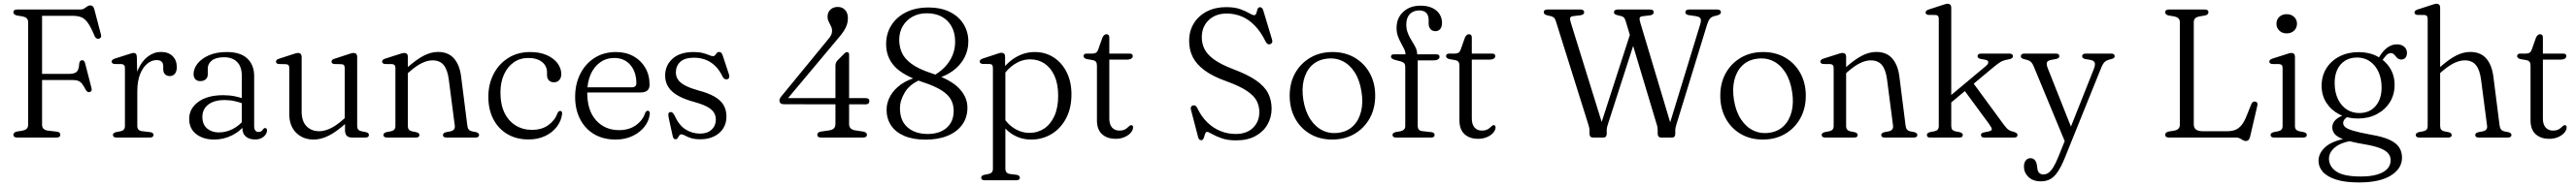

<svg xmlns="http://www.w3.org/2000/svg" viewBox="-20 -752 14053 1017"><path d="M418.5 -700Q431 -700 439.8 -705.8Q448.5 -711.5 456 -717Q463.5 -722.5 472 -722.5Q481 -722.5 486 -717.5Q491 -712.5 494.5 -701L531 -562Q533.5 -552.5 529.8 -547Q526 -541.5 518.5 -540Q512 -539 506 -542.5Q500 -546 496 -555.5Q476 -603.5 459.2 -627Q442.5 -650.5 423.2 -658Q404 -665.5 376.5 -665.5H209.5V-70Q209.5 -56 217.2 -48.2Q225 -40.5 239.5 -38L291 -32Q300.5 -30.5 304.8 -26.2Q309 -22 309 -15Q309 -8 304.2 -4Q299.5 0 289 0H73Q63 0 58 -4Q53 -8 53 -15Q53 -27.5 71 -32.5L104.5 -38Q118.5 -41 126 -48.5Q133.5 -56 133.5 -70V-630Q133.5 -644 126 -651.5Q118.5 -659 104.5 -662L71 -667.5Q53 -672.5 53 -685Q53 -692 58 -696Q63 -700 73 -700ZM170 -348H356Q387 -348 398.8 -359.8Q410.5 -371.5 412 -403Q413 -411.5 416.2 -416.5Q419.5 -421.5 425.5 -422.5Q439.5 -424.5 444 -407.5L479 -271Q481.5 -262 479 -256.2Q476.5 -250.5 469.5 -248.5Q463 -247 457.5 -250.2Q452 -253.5 448 -260.5Q437.5 -281.5 428.2 -293.2Q419 -305 407 -309.8Q395 -314.5 375.5 -314.5H170Z M711.5 -255.5Q711.5 -323 732.5 -370.5Q753.5 -418 786.8 -443Q820 -468 857.5 -468Q898.5 -468 921.5 -445.2Q944.5 -422.5 944.5 -385Q944.5 -361.5 934 -348.8Q923.5 -336 906.5 -336Q890 -336 880.2 -346Q870.5 -356 870.5 -374V-389Q870.5 -407 861.2 -415.2Q852 -423.5 833.5 -423.5Q808 -423.5 784 -404.2Q760 -385 744.5 -347Q729 -309 729 -253ZM726.5 -441 729 -318V-63Q729 -51 735.2 -43.8Q741.5 -36.5 754 -35L799 -29.5Q808 -28.5 812.8 -24.5Q817.5 -20.5 817.5 -14Q817.5 -7.5 812.5 -3.8Q807.5 0 798.5 0H614.5Q606 0 601 -3.8Q596 -7.5 596 -14Q596 -20 600.2 -23.5Q604.5 -27 612.5 -29.5L638.5 -34.5Q649.5 -37 655.5 -43.8Q661.5 -50.5 661.5 -63V-379.5Q661.5 -390.5 657.2 -395.5Q653 -400.5 644.5 -401.5L604 -402Q596.5 -403 592.8 -406.5Q589 -410 589 -415Q589 -420.5 593.2 -424.5Q597.5 -428.5 606 -431.5L676.5 -454Q688 -458 696 -460.2Q704 -462.5 708.5 -462.5Q717 -462.5 721.5 -457.5Q726 -452.5 726.5 -441Z M1302 -54V-67L1299 -74.5V-338.5Q1299 -387.5 1273.5 -413.2Q1248 -439 1202 -439Q1157.5 -439 1135.5 -421Q1113.5 -403 1113.5 -378.5V-346.5Q1113.5 -328 1102.2 -318.2Q1091 -308.5 1072 -308.5Q1055 -308.5 1045.5 -319Q1036 -329.5 1036 -346.5Q1036 -377 1057.8 -404.5Q1079.5 -432 1120 -449.8Q1160.5 -467.5 1217 -467.5Q1292 -467.5 1329.2 -432Q1366.5 -396.5 1366.5 -336.5V-61.5Q1366.5 -46 1373 -38.2Q1379.5 -30.5 1390 -30.5Q1400.5 -30.5 1406 -34.8Q1411.5 -39 1414.5 -44.5Q1417 -47.5 1419.8 -49.8Q1422.5 -52 1426 -52Q1430.5 -52 1433.5 -48.8Q1436.5 -45.5 1436.5 -39Q1436.5 -27.5 1428.8 -16Q1421 -4.5 1406.5 3Q1392 10.5 1371.5 10.5Q1339.5 10.5 1320.8 -5.5Q1302 -21.5 1302 -54ZM1012 -102Q1012 -158.5 1061.8 -195Q1111.5 -231.5 1198 -231.5Q1231.5 -231.5 1261.5 -225.5Q1291.5 -219.5 1315 -210L1310 -184Q1286.5 -193 1260.8 -199Q1235 -205 1205 -205Q1148.5 -205 1116.2 -180.2Q1084 -155.5 1084 -112.5Q1084 -71.5 1109.5 -49.8Q1135 -28 1173.5 -28Q1213.5 -28 1250 -46.8Q1286.5 -65.5 1314 -100.5L1324 -79Q1293.5 -36 1247 -12.5Q1200.5 11 1148.5 11Q1088.5 11 1050.2 -19Q1012 -49 1012 -102Z M1862 -42V-84.5L1860.5 -89.5V-379.5Q1860.5 -390.5 1856.5 -395.5Q1852.5 -400.5 1843.5 -401L1803 -402Q1795.5 -403 1792 -406.2Q1788.5 -409.5 1788.5 -414.5Q1788.5 -420.5 1792.5 -424.5Q1796.5 -428.5 1805.5 -431L1876 -454Q1887 -458 1895 -460.2Q1903 -462.5 1909 -462.5Q1918.5 -462.5 1923.5 -457Q1928.5 -451.5 1928.5 -442V-63Q1928.5 -50.5 1934.2 -43.8Q1940 -37 1951 -34.5L1976 -29.5Q1984.5 -27.5 1988.5 -23.8Q1992.5 -20 1992.5 -14Q1992.5 -7.5 1987.8 -3.8Q1983 0 1974 0H1900.5Q1881 0 1871.5 -9.8Q1862 -19.5 1862 -42ZM1558 -129V-379.5Q1558 -390.5 1553.8 -395.5Q1549.5 -400.5 1540.5 -401L1500.5 -402Q1493 -403 1489.2 -406.2Q1485.5 -409.5 1485.5 -414.5Q1485.5 -420.5 1489.5 -424.5Q1493.5 -428.5 1502.5 -431L1573 -454Q1584.5 -458 1592.5 -460.2Q1600.5 -462.5 1606 -462.5Q1615.5 -462.5 1620.5 -457Q1625.5 -451.5 1625.5 -442V-143Q1625.5 -89 1652.2 -61.8Q1679 -34.5 1721.5 -34.5Q1749.5 -34.5 1782 -49.8Q1814.5 -65 1852 -98.5L1874.5 -118L1891.5 -100L1867 -78Q1815.5 -31.5 1773.2 -10.2Q1731 11 1691 11Q1632.5 11 1595.2 -26.5Q1558 -64 1558 -129Z M2205 -442V-63Q2205 -50 2210.8 -43.2Q2216.5 -36.5 2227.5 -34L2252.5 -29Q2268 -24.5 2268 -14Q2268 0 2249.5 0H2090Q2081.5 0 2076.5 -3.8Q2071.5 -7.5 2071.5 -14Q2071.5 -20 2075.8 -23.5Q2080 -27 2088 -29.5L2114 -34.5Q2125 -37 2131 -43.8Q2137 -50.5 2137 -63V-379.5Q2137 -390.5 2132.8 -395.5Q2128.5 -400.5 2120 -401.5L2079.5 -402Q2072 -403 2068.2 -406.5Q2064.5 -410 2064.5 -415Q2064.5 -420.5 2068.5 -424.5Q2072.5 -428.5 2081.5 -431.5L2152 -454Q2163.5 -458 2171.5 -460.2Q2179.5 -462.5 2185.5 -462.5Q2195 -462.5 2200 -457.2Q2205 -452 2205 -442ZM2193 -341 2175.5 -359 2199 -380Q2249 -425 2289.5 -446.5Q2330 -468 2369.5 -468Q2425.5 -468 2456.5 -432.5Q2487.5 -397 2495.5 -333.5L2529.5 -64.5Q2531 -51.5 2536.8 -44.2Q2542.5 -37 2554 -34L2577.5 -29.5Q2585 -27 2589.2 -23.5Q2593.5 -20 2593.5 -14Q2593.5 -7.5 2589 -3.8Q2584.5 0 2575 0H2414.5Q2396.5 0 2396.5 -14Q2396.5 -24.5 2412 -29L2438 -34Q2449.5 -36.5 2456 -44Q2462.5 -51.5 2461 -64.5L2428 -319Q2421 -371.5 2400 -396.8Q2379 -422 2339 -422Q2312.5 -422 2281.8 -407.2Q2251 -392.5 2214 -360Z M3042 -346.5Q3042 -327 3031 -314.5Q3020 -302 3002 -302Q2984.5 -302 2974.2 -312.8Q2964 -323.5 2964 -342.5V-357Q2964 -391.5 2936.8 -413.2Q2909.5 -435 2861.5 -435Q2816.5 -435 2782.5 -411Q2748.5 -387 2729.2 -344.5Q2710 -302 2710 -245.5Q2710 -180.5 2732.2 -135Q2754.5 -89.5 2793.5 -65.8Q2832.5 -42 2882 -42Q2936.5 -42 2972.5 -68.8Q3008.5 -95.5 3021 -133.5Q3025 -140 3028 -142.8Q3031 -145.5 3036 -145.5Q3042 -145.5 3044.5 -141.2Q3047 -137 3046.5 -130.5Q3042.5 -92 3018.2 -59.8Q2994 -27.5 2954.2 -8.5Q2914.5 10.5 2863.5 10.5Q2797.5 10.5 2748.2 -18.5Q2699 -47.5 2671.5 -100Q2644 -152.5 2644 -223Q2644 -291.5 2672.5 -347Q2701 -402.5 2752.5 -435Q2804 -467.5 2872.5 -467.5Q2925 -467.5 2963 -450.5Q3001 -433.5 3021.5 -405.8Q3042 -378 3042 -346.5Z M3523.5 -289Q3523.5 -267.5 3511.2 -257Q3499 -246.5 3475 -246.5H3157.5V-274.5H3426Q3451.5 -274.5 3451.5 -297Q3451.5 -358.5 3418.8 -396.8Q3386 -435 3331.5 -435Q3287.5 -435 3254 -411.2Q3220.5 -387.5 3202 -345Q3183.5 -302.5 3183.5 -246Q3183.5 -147 3232 -93.8Q3280.5 -40.5 3357 -40.5Q3412.5 -40.5 3450 -68Q3487.5 -95.5 3499.5 -134.5Q3503 -141 3506.2 -143.8Q3509.5 -146.5 3514 -146.5Q3519.5 -146.5 3522.2 -142.2Q3525 -138 3525 -131Q3521.5 -93 3497 -60.8Q3472.5 -28.5 3431.5 -8.8Q3390.5 11 3338.5 11Q3271 11 3221.5 -18.2Q3172 -47.5 3144.8 -100.2Q3117.5 -153 3117.5 -222.5Q3117.5 -292 3145.2 -347.5Q3173 -403 3223 -435.2Q3273 -467.5 3340.5 -467.5Q3394 -467.5 3435.2 -444.8Q3476.5 -422 3500 -381.8Q3523.5 -341.5 3523.5 -289Z M3800 -21.5Q3838.5 -21.5 3861.8 -43Q3885 -64.5 3885 -98Q3885 -122 3872.8 -139.2Q3860.5 -156.5 3834.8 -169.8Q3809 -183 3769 -194Q3715 -208.5 3679.5 -228.5Q3644 -248.5 3626.2 -275.8Q3608.5 -303 3608.5 -338.5Q3608.5 -394.5 3648.8 -431Q3689 -467.5 3764 -467.5Q3794 -467.5 3814.5 -462Q3835 -456.5 3848 -450.8Q3861 -445 3869.5 -445Q3877 -445 3881.5 -450.8Q3886 -456.5 3890.5 -462.2Q3895 -468 3902.5 -468Q3909 -468 3913.8 -464Q3918.5 -460 3922 -450L3955.5 -349Q3960 -337 3958 -329.2Q3956 -321.5 3948.5 -319Q3941 -316.5 3934.2 -320Q3927.5 -323.5 3923 -331Q3904.5 -370 3880 -393Q3855.5 -416 3826.8 -426.2Q3798 -436.5 3766.5 -436.5Q3715.5 -436.5 3691.2 -414Q3667 -391.5 3667 -356Q3667 -332.5 3680.2 -314.5Q3693.5 -296.5 3721 -282.8Q3748.5 -269 3791 -257Q3841.5 -244 3875.2 -225.2Q3909 -206.5 3926 -179.5Q3943 -152.5 3943 -114Q3943 -78.5 3925.8 -50.8Q3908.5 -23 3876.5 -6.8Q3844.5 9.5 3800.5 9.5Q3768.5 9.5 3748.5 2.8Q3728.5 -4 3716.8 -10.8Q3705 -17.5 3697.5 -17.5Q3690 -17.5 3685.5 -10.8Q3681 -4 3676.8 2.8Q3672.5 9.5 3665.5 9.5Q3660 9.5 3656 5.8Q3652 2 3650 -6.5L3628.5 -105Q3625.5 -119 3626 -127.8Q3626.5 -136.5 3634.5 -138.5Q3641.5 -141 3647.8 -136.5Q3654 -132 3660 -120Q3683 -68.5 3719 -45Q3755 -21.5 3800 -21.5Z M4537.5 -390.5Q4537.5 -401 4540.2 -408Q4543 -415 4548 -421L4584 -457Q4589 -462.5 4593 -464.8Q4597 -467 4601.5 -467Q4606 -467 4609 -463.5Q4612 -460 4612 -453V-74Q4612 -58.5 4620.5 -50.2Q4629 -42 4644 -39.5L4689.5 -32.5Q4699 -30.5 4704.2 -26.2Q4709.5 -22 4709.5 -15.5Q4709.5 -8 4704.2 -4Q4699 0 4688.5 0H4459Q4438.5 0 4438.5 -15.5Q4438.5 -28.5 4458 -32.5L4505.5 -39.5Q4520.5 -42 4529 -50.2Q4537.5 -58.5 4537.5 -74ZM4493.5 -532Q4506 -546 4512.5 -557.5Q4519 -569 4519 -584Q4519 -595.5 4515.2 -604.2Q4511.5 -613 4506.8 -621.5Q4502 -630 4498.2 -639.2Q4494.5 -648.5 4494.5 -660.5Q4494.5 -676 4501.2 -688Q4508 -700 4520.5 -707Q4533 -714 4551 -714Q4575 -714 4590.2 -697.5Q4605.5 -681 4605.5 -652.5Q4605.5 -634.5 4600 -617Q4594.5 -599.5 4581.5 -580Q4568.5 -560.5 4546 -535L4266 -200L4261 -215.5H4702.5Q4711.5 -215.5 4717 -211.8Q4722.5 -208 4722.5 -199Q4722.5 -181.5 4702 -181.5L4256.5 -182Q4244.5 -182 4238.2 -187.5Q4232 -193 4232 -202Q4232 -208 4235.2 -214.8Q4238.5 -221.5 4247.5 -231.5Z M5029 11.5Q4960.5 11.5 4913 -9Q4865.5 -29.5 4841 -66.2Q4816.5 -103 4816.5 -152Q4816.5 -191 4836.8 -227.2Q4857 -263.5 4896 -291.2Q4935 -319 4992 -331.5L5001 -316Q4943 -291.5 4916.2 -247.2Q4889.5 -203 4889.5 -159.5Q4889.5 -92 4930.8 -55.8Q4972 -19.5 5040.5 -19.5Q5105.5 -19.5 5144 -53Q5182.5 -86.5 5182.5 -146.5Q5182.5 -180 5167.5 -207.5Q5152.5 -235 5116 -258.2Q5079.5 -281.5 5015.5 -302.5Q4906.5 -339 4860.2 -389Q4814 -439 4814 -511Q4814 -568.5 4842.5 -613.8Q4871 -659 4922.8 -685Q4974.5 -711 5044 -711Q5114.5 -711 5163.2 -686Q5212 -661 5237.2 -618.8Q5262.5 -576.5 5262.5 -525.5Q5262.5 -476.5 5240.2 -435Q5218 -393.5 5176.5 -363.5Q5135 -333.5 5076.5 -318.5L5063.5 -333.5Q5101.5 -353 5130 -381.2Q5158.5 -409.5 5174.5 -445.5Q5190.5 -481.5 5190.5 -523.5Q5190.5 -572.5 5171 -607.5Q5151.5 -642.5 5117 -661Q5082.5 -679.5 5036 -679.5Q4992 -679.5 4958 -660.8Q4924 -642 4904.8 -609.2Q4885.5 -576.5 4885.5 -534.5Q4885.5 -496 4900.2 -463.2Q4915 -430.5 4952.8 -402.8Q4990.5 -375 5058.5 -352.5Q5165.5 -317.5 5211.5 -269.5Q5257.5 -221.5 5257.5 -163.5Q5257.5 -110 5229.5 -70.8Q5201.5 -31.5 5150.2 -10Q5099 11.5 5029 11.5Z M5463 -442.5V-377L5464.5 -370V170.5Q5464.5 183 5470.5 190Q5476.5 197 5487.5 199L5527 204Q5535 205.5 5539.2 209.5Q5543.5 213.5 5543.5 219.5Q5543.5 226 5539 229.8Q5534.5 233.5 5525 233.5H5351Q5342 233.5 5337.2 229.8Q5332.5 226 5332.5 219.5Q5332.5 213.5 5336.8 209.8Q5341 206 5349 204L5374 199Q5385 196.5 5390.8 189.8Q5396.5 183 5396.5 170.5V-380Q5396.5 -391.5 5392.5 -396.5Q5388.5 -401.5 5379.5 -402L5339.5 -402.5Q5332 -403.5 5328.2 -407Q5324.5 -410.5 5324.5 -415.5Q5324.5 -421 5328.5 -425Q5332.5 -429 5341.5 -432L5410 -454.5Q5421.5 -458.5 5429.5 -461Q5437.5 -463.5 5443.5 -463.5Q5453 -463.5 5458 -458Q5463 -452.5 5463 -442.5ZM5444.5 -328.5 5434.5 -353.5Q5470 -408 5519.5 -437.8Q5569 -467.5 5625 -467.5Q5683 -467.5 5728.2 -438Q5773.5 -408.5 5799.2 -356.5Q5825 -304.5 5825 -236.5Q5825 -159.5 5795.2 -104Q5765.5 -48.5 5715.8 -18.8Q5666 11 5605 11Q5547 11 5500.2 -19.5Q5453.5 -50 5427.5 -103L5442.5 -130Q5468.5 -79.5 5509.2 -52.5Q5550 -25.5 5596.5 -25.5Q5640.5 -25.5 5675.8 -48.8Q5711 -72 5731.8 -117.5Q5752.5 -163 5752.5 -228.5Q5752.5 -292.5 5732.8 -336.8Q5713 -381 5678.8 -404.2Q5644.5 -427.5 5600.5 -427.5Q5555 -427.5 5515.2 -401.8Q5475.5 -376 5444.5 -328.5Z M5940 -423.5 5908.5 -429Q5899 -431.5 5895 -435.8Q5891 -440 5891 -445.5Q5891 -451.5 5895.2 -455.2Q5899.5 -459 5907.5 -459H5938Q5951 -459 5958.5 -463.5Q5966 -468 5970.5 -480L5994 -546.5Q5998 -555.5 6003.8 -560.2Q6009.5 -565 6016 -565Q6023 -565 6027.2 -560.5Q6031.5 -556 6031.5 -547.5V-104Q6031.5 -72 6046.2 -55Q6061 -38 6086.5 -38Q6102 -38 6111.8 -42Q6121.5 -46 6128 -51.8Q6134.5 -57.5 6139.8 -62.2Q6145 -67 6150 -68Q6155.5 -68 6158.8 -64.2Q6162 -60.5 6161 -53Q6159.5 -38 6146.8 -24.2Q6134 -10.5 6113 -1.8Q6092 7 6066 7Q6020 7 5992 -18.2Q5964 -43.5 5964 -94.5V-393.5Q5964 -406.5 5958.8 -413.8Q5953.5 -421 5940 -423.5ZM5993.5 -426V-459H6141Q6150.5 -459 6155 -455.8Q6159.5 -452.5 6159.5 -445.5Q6159.5 -437 6151.2 -431.5Q6143 -426 6125.5 -426Z M6723 15.5Q6676.5 15.5 6643.8 3.8Q6611 -8 6591.5 -19.5Q6572 -31 6565 -31Q6559 -31 6555.8 -24Q6552.5 -17 6550.2 -8Q6548 1 6544.2 7.8Q6540.5 14.5 6533 14.5Q6526 14.5 6521.8 10Q6517.5 5.5 6515.5 -4L6476.5 -153.5Q6474.5 -162 6477.5 -167.8Q6480.5 -173.5 6488 -175.5Q6495.5 -177.5 6501 -174.2Q6506.5 -171 6511 -162Q6534.5 -113 6567.5 -81.5Q6600.5 -50 6639.8 -34.8Q6679 -19.5 6720.5 -19.5Q6781 -19.5 6815.2 -53Q6849.5 -86.5 6850 -138.5Q6850 -171.5 6835.8 -199.8Q6821.5 -228 6782.8 -254.5Q6744 -281 6671 -307.5Q6596.5 -334 6552 -366.8Q6507.5 -399.5 6487.2 -439.2Q6467 -479 6467 -527.5Q6467 -583.5 6493 -625Q6519 -666.5 6564.5 -689.8Q6610 -713 6669 -713Q6715.5 -713 6745.8 -702Q6776 -691 6794.2 -680Q6812.5 -669 6821.5 -669Q6830.5 -669 6833.5 -679.8Q6836.5 -690.5 6840 -701.5Q6843.5 -712.5 6853.5 -712.5Q6860.5 -712.5 6864.8 -708Q6869 -703.5 6872.5 -691.5L6919.5 -535Q6922.5 -526 6919.5 -519.5Q6916.5 -513 6909 -510.5Q6902 -508 6896 -511.2Q6890 -514.5 6885.5 -522.5Q6858 -578.5 6824.5 -612.8Q6791 -647 6752.5 -662.5Q6714 -678 6672 -678Q6611 -678 6573.5 -641.8Q6536 -605.5 6536 -548.5Q6536 -513.5 6551 -483.5Q6566 -453.5 6603.2 -426.5Q6640.5 -399.5 6707 -374Q6787 -344 6832.8 -312Q6878.5 -280 6897.8 -242.2Q6917 -204.5 6917 -157Q6916.5 -109.5 6894 -70.5Q6871.5 -31.5 6828.5 -8Q6785.5 15.5 6723 15.5Z M7249.5 -467.5Q7317.5 -467.5 7370 -436.8Q7422.5 -406 7452.2 -352.2Q7482 -298.5 7482 -228.5Q7482 -159 7452 -105Q7422 -51 7369.2 -20Q7316.5 11 7247.5 11Q7179 11 7126.8 -19.8Q7074.5 -50.5 7045 -104.8Q7015.5 -159 7015.5 -229Q7015.5 -298.5 7045.2 -352Q7075 -405.5 7127.8 -436.5Q7180.5 -467.5 7249.5 -467.5ZM7285.5 -26.5Q7332 -33.5 7362.5 -64Q7393 -94.5 7405 -143Q7417 -191.5 7407 -252Q7397 -315.5 7369.2 -358Q7341.5 -400.5 7301.2 -419.2Q7261 -438 7213 -430.5Q7165.5 -423.5 7134.8 -393Q7104 -362.5 7092.2 -314.2Q7080.5 -266 7090 -205.5Q7100.5 -142 7128.5 -99.5Q7156.5 -57 7197 -38Q7237.5 -19 7285.5 -26.5Z M7714 -63Q7714 -51 7720.2 -43.5Q7726.5 -36 7739 -35L7788 -29.5Q7797 -29 7801.5 -24.8Q7806 -20.5 7806 -14Q7806 0 7787.5 0H7594.5Q7586 0 7581.2 -3.8Q7576.5 -7.5 7576.5 -14Q7576.5 -20.5 7581 -24Q7585.5 -27.5 7594 -30L7621 -34.5Q7633 -37.5 7639.5 -44.2Q7646 -51 7646 -63V-386.5Q7646 -398.5 7640.8 -405.2Q7635.5 -412 7621 -416.5L7593.5 -423.5Q7579.5 -427.5 7573.8 -431.8Q7568 -436 7568 -442Q7568 -448 7572 -451.5Q7576 -455 7583.5 -455H7665.5L7647.5 -433.5V-452Q7647.5 -468.5 7640 -484.2Q7632.5 -500 7622.8 -517Q7613 -534 7605.8 -554.2Q7598.5 -574.5 7598.5 -599.5Q7598.5 -653 7634.8 -687Q7671 -721 7730 -721Q7767 -721 7793.2 -708.5Q7819.5 -696 7833 -674.8Q7846.5 -653.5 7846.5 -627.5Q7846.5 -605 7836.5 -593.2Q7826.5 -581.5 7810.5 -581.5Q7793.5 -581.5 7783.5 -593Q7773.5 -604.5 7773.5 -624V-643Q7773.5 -668 7760.5 -681.5Q7747.5 -695 7721.5 -695Q7689 -694.5 7670.2 -674.2Q7651.5 -654 7651.5 -617Q7651.5 -596.5 7657.5 -578.5Q7663.5 -560.5 7672.2 -544.8Q7681 -529 7690 -514.8Q7699 -500.5 7705 -486.2Q7711 -472 7711 -457V-438L7699.5 -455H7815Q7824 -455 7828.5 -451.8Q7833 -448.5 7833 -441.5Q7833 -433 7824.8 -427.5Q7816.5 -422 7799.5 -422H7714Z M7917.5 -423.5 7886 -429Q7876.5 -431.5 7872.5 -435.8Q7868.5 -440 7868.5 -445.5Q7868.5 -451.5 7872.8 -455.2Q7877 -459 7885 -459H7915.5Q7928.5 -459 7936 -463.5Q7943.5 -468 7948 -480L7971.5 -546.5Q7975.5 -555.5 7981.2 -560.2Q7987 -565 7993.5 -565Q8000.5 -565 8004.8 -560.5Q8009 -556 8009 -547.5V-104Q8009 -72 8023.8 -55Q8038.5 -38 8064 -38Q8079.5 -38 8089.2 -42Q8099 -46 8105.5 -51.8Q8112 -57.5 8117.2 -62.2Q8122.5 -67 8127.5 -68Q8133 -68 8136.2 -64.2Q8139.5 -60.5 8138.5 -53Q8137 -38 8124.2 -24.2Q8111.5 -10.5 8090.5 -1.8Q8069.5 7 8043.5 7Q7997.5 7 7969.5 -18.2Q7941.5 -43.5 7941.5 -94.5V-393.5Q7941.5 -406.5 7936.2 -413.8Q7931 -421 7917.5 -423.5ZM7971 -426V-459H8118.5Q8128 -459 8132.5 -455.8Q8137 -452.5 8137 -445.5Q8137 -437 8128.8 -431.5Q8120.5 -426 8103 -426Z M8876.5 -577.5 8908 -559.5 8752 -74.5Q8748.5 -64.5 8746.8 -56.2Q8745 -48 8745 -39.5V-21Q8745 -11 8740.5 -5.5Q8736 0 8727.5 0H8669.5Q8660.5 0 8655.8 -5.5Q8651 -11 8651 -21V-39Q8651 -47.5 8649.2 -54.8Q8647.5 -62 8644 -73.5L8467.5 -636.5Q8463.5 -649 8458 -654.5Q8452.5 -660 8443 -663L8419 -668.5Q8410 -671.5 8405.8 -675.2Q8401.5 -679 8401.5 -685Q8401.5 -692.5 8406.8 -696.2Q8412 -700 8422 -700H8602Q8612 -700 8617 -696Q8622 -692 8622 -685Q8622 -672.5 8604.5 -669L8560 -663.5Q8547.5 -661.5 8545.5 -654Q8543.5 -646.5 8549.5 -627L8727 -54.5L8700.5 -32.5ZM9174 -685Q9174 -692 9179.2 -696Q9184.5 -700 9194.5 -700H9347.5Q9358 -700 9363 -695.8Q9368 -691.5 9368 -685Q9368 -679 9363.8 -675.5Q9359.5 -672 9350 -668.5L9327.5 -662.5Q9315.5 -659 9307.2 -648.8Q9299 -638.5 9292 -616L9126 -74.5Q9123 -64 9121 -56Q9119 -48 9119 -39.5V-21.5Q9119 -11 9114.8 -5.5Q9110.5 0 9102 0H9041.5Q9032.5 0 9027.8 -5.5Q9023 -11 9023 -21.5V-39.5Q9023 -47.5 9022 -55Q9021 -62.5 9017 -74.5L8848.5 -636.5Q8844.5 -649.5 8839.5 -655.2Q8834.5 -661 8825.5 -663.5L8801.5 -669.5Q8792.5 -672 8788.5 -675.5Q8784.5 -679 8784.5 -685Q8784.5 -692 8789.8 -696Q8795 -700 8804.5 -700H8981Q8991.5 -700 8996.5 -696Q9001.5 -692 9001.5 -685Q9001.5 -678.5 8997 -674.5Q8992.5 -670.5 8983.5 -668.5L8939 -663Q8927 -661 8924.8 -654Q8922.5 -647 8928.5 -627L9099.5 -55.5L9076.5 -35L9254.5 -617.5Q9261.5 -640 9257.2 -649.8Q9253 -659.5 9232 -663.5L9191.5 -669.5Q9182.5 -671 9178.2 -675Q9174 -679 9174 -685Z M9598.5 -467.5Q9666.5 -467.5 9719 -436.8Q9771.5 -406 9801.2 -352.2Q9831 -298.5 9831 -228.5Q9831 -159 9801 -105Q9771 -51 9718.2 -20Q9665.5 11 9596.5 11Q9528 11 9475.8 -19.8Q9423.5 -50.5 9394 -104.8Q9364.5 -159 9364.5 -229Q9364.5 -298.5 9394.2 -352Q9424 -405.5 9476.8 -436.5Q9529.5 -467.5 9598.5 -467.5ZM9634.5 -26.5Q9681 -33.5 9711.5 -64Q9742 -94.5 9754 -143Q9766 -191.5 9756 -252Q9746 -315.5 9718.2 -358Q9690.5 -400.5 9650.2 -419.2Q9610 -438 9562 -430.5Q9514.5 -423.5 9483.8 -393Q9453 -362.5 9441.2 -314.2Q9429.5 -266 9439 -205.5Q9449.5 -142 9477.5 -99.5Q9505.5 -57 9546 -38Q9586.5 -19 9634.5 -26.5Z M10051 -442V-63Q10051 -50 10056.8 -43.2Q10062.5 -36.5 10073.5 -34L10098.5 -29Q10114 -24.5 10114 -14Q10114 0 10095.5 0H9936Q9927.5 0 9922.5 -3.8Q9917.5 -7.5 9917.5 -14Q9917.5 -20 9921.8 -23.5Q9926 -27 9934 -29.5L9960 -34.5Q9971 -37 9977 -43.8Q9983 -50.5 9983 -63V-379.5Q9983 -390.5 9978.8 -395.5Q9974.5 -400.5 9966 -401.5L9925.5 -402Q9918 -403 9914.2 -406.5Q9910.5 -410 9910.5 -415Q9910.5 -420.5 9914.5 -424.5Q9918.5 -428.5 9927.5 -431.5L9998 -454Q10009.5 -458 10017.5 -460.2Q10025.5 -462.5 10031.5 -462.5Q10041 -462.5 10046 -457.2Q10051 -452 10051 -442ZM10039 -341 10021.5 -359 10045 -380Q10095 -425 10135.5 -446.5Q10176 -468 10215.5 -468Q10271.5 -468 10302.5 -432.5Q10333.5 -397 10341.5 -333.5L10375.5 -64.5Q10377 -51.5 10382.8 -44.2Q10388.5 -37 10400 -34L10423.5 -29.5Q10431 -27 10435.2 -23.5Q10439.5 -20 10439.5 -14Q10439.5 -7.5 10435 -3.8Q10430.5 0 10421 0H10260.5Q10242.5 0 10242.5 -14Q10242.5 -24.5 10258 -29L10284 -34Q10295.5 -36.5 10302 -44Q10308.5 -51.5 10307 -64.5L10274 -319Q10267 -371.5 10246 -396.8Q10225 -422 10185 -422Q10158.5 -422 10127.8 -407.2Q10097 -392.5 10060 -360Z M10508.5 0Q10499.5 0 10495.5 -3.8Q10491.5 -7.5 10491.5 -14Q10491.5 -20 10495.8 -23.5Q10500 -27 10508 -29.5L10533.5 -34.5Q10545 -37 10550.8 -43.8Q10556.5 -50.5 10556.5 -63V-648Q10556.5 -659 10552.5 -664.2Q10548.5 -669.5 10539.5 -670L10499 -670.5Q10492 -671.5 10488.2 -675Q10484.5 -678.5 10484.5 -683.5Q10484.5 -689 10488.5 -693Q10492.5 -697 10501.5 -700L10572 -723Q10583 -726.5 10591 -729Q10599 -731.5 10605 -731.5Q10614.5 -731.5 10619.5 -726Q10624.5 -720.5 10624.5 -710.5V-63Q10624.5 -50 10630.2 -43.2Q10636 -36.5 10647 -34L10672 -29Q10687.5 -24.5 10687.5 -14Q10687.5 0 10669.5 0ZM10600 -212 10813.5 -391Q10827.5 -403 10826.5 -412.8Q10825.5 -422.5 10809 -425.5L10786 -429.5Q10775.5 -432 10771.8 -435.8Q10768 -439.5 10768 -445Q10768 -452 10773 -455.5Q10778 -459 10786.5 -459H10942Q10951 -459 10956 -455.2Q10961 -451.5 10961 -445Q10961 -438.5 10955.8 -434Q10950.5 -429.5 10933 -426.5Q10909.5 -422.5 10894 -413.5Q10878.5 -404.5 10853.5 -383.5L10606 -176.5ZM10737 -308 10911 -70.5Q10926 -50 10936.8 -42.5Q10947.5 -35 10966 -31Q10976.5 -27.5 10981.2 -23.8Q10986 -20 10986 -13.5Q10986 -7 10981.2 -3.5Q10976.5 0 10968 0H10804.5Q10796 0 10791.2 -3.8Q10786.5 -7.5 10786.5 -14Q10786.5 -19.5 10790.2 -23Q10794 -26.5 10804.5 -28.5L10827 -33Q10846 -37 10845.8 -45.5Q10845.5 -54 10829.5 -76L10687 -270Z M11284 -43 11249.5 34.5 11075 -387.5Q11066 -409.5 11054.8 -417Q11043.5 -424.5 11020.5 -429Q11011.5 -431.5 11007.8 -435.2Q11004 -439 11004 -444.5Q11004 -451.5 11009 -455.2Q11014 -459 11022.5 -459H11195.5Q11204.5 -459 11209.2 -455.5Q11214 -452 11214 -445Q11214 -439 11209.8 -435.2Q11205.5 -431.5 11196.5 -429.5L11171.5 -425Q11150 -421 11146.2 -410.2Q11142.5 -399.5 11152.5 -375ZM11208.5 106 11253.5 -5.5 11264 -26 11402 -374Q11411.5 -398.5 11407 -409.8Q11402.5 -421 11381.5 -425L11356.5 -429Q11347 -431 11342.8 -434.8Q11338.5 -438.5 11338.5 -445Q11338.5 -451.5 11343.5 -455.2Q11348.5 -459 11357.5 -459H11497.5Q11506.5 -459 11511.2 -455.2Q11516 -451.5 11516 -444.5Q11516 -440 11512.8 -436Q11509.5 -432 11499.5 -429.5Q11474.5 -424 11463.2 -414.8Q11452 -405.5 11442.5 -381.5L11245.5 107.5Q11225 158.5 11205.5 187.2Q11186 216 11164 227.8Q11142 239.5 11114 239.5Q11070 239.5 11045.5 215.5Q11021 191.5 11021 159Q11021 138 11030.8 125.5Q11040.5 113 11056.5 113Q11072 113 11080.5 123.5Q11089 134 11092 152L11094 167Q11095.5 185.5 11104.8 193.8Q11114 202 11127 202Q11141.5 202 11154.5 193Q11167.5 184 11180.8 163Q11194 142 11208.5 106Z M12010 -667.5 11976.5 -662Q11962.5 -659 11955 -651.5Q11947.5 -644 11947.5 -630V-72Q11947.5 -53 11959.5 -43.8Q11971.5 -34.5 11997.5 -34.5H12128Q12155 -34.5 12174 -42Q12193 -49.5 12208 -67.8Q12223 -86 12235.5 -118L12261.5 -182.5Q12265.5 -191 12270.5 -194.5Q12275.5 -198 12282.5 -196.5Q12290.5 -195.5 12293.5 -189.5Q12296.5 -183.5 12294 -173.5L12254.5 -3.5Q12251.5 8 12246 13.5Q12240.5 19 12231.5 19Q12223 19 12215.5 14.2Q12208 9.5 12199.2 4.8Q12190.5 0 12178 0H11811.5Q11801.5 0 11796.5 -4Q11791.5 -8 11791.5 -15Q11791.5 -27.5 11809 -32.5L11842.5 -38Q11856.5 -41 11864 -48.8Q11871.5 -56.5 11871.5 -70V-630Q11871.5 -644 11864 -651.5Q11856.5 -659 11842.5 -662L11809 -667.5Q11791.5 -672.5 11791.5 -685Q11791.5 -692 11796.5 -696Q11801.5 -700 11811.5 -700H12007.5Q12018 -700 12022.8 -696Q12027.5 -692 12027.5 -685Q12027.5 -672.5 12010 -667.5Z M12499.5 -442V-63Q12499.5 -50.5 12505.5 -43.8Q12511.5 -37 12522.5 -34.5L12547.5 -29.5Q12555.5 -27.5 12559.8 -23.8Q12564 -20 12564 -14Q12564 -7.5 12559.2 -3.8Q12554.5 0 12545 0H12385Q12376 0 12371.2 -3.8Q12366.5 -7.5 12366.5 -14Q12366.5 -20 12370.8 -23.5Q12375 -27 12383 -29.5L12409 -34.5Q12420 -37 12426 -43.8Q12432 -50.5 12432 -63V-379.5Q12432 -390.5 12427.8 -395.5Q12423.5 -400.5 12414.5 -401.5L12374.5 -402Q12367 -403 12363.2 -406.5Q12359.5 -410 12359.5 -415Q12359.5 -420.5 12363.5 -424.5Q12367.5 -428.5 12376.5 -431.5L12447 -454Q12458.5 -458 12466.5 -460.2Q12474.5 -462.5 12480 -462.5Q12489.5 -462.5 12494.5 -457.2Q12499.5 -452 12499.5 -442ZM12454 -569.5Q12430 -569.5 12414.2 -584.5Q12398.5 -599.5 12398.5 -622Q12398.5 -645 12414.2 -659.8Q12430 -674.5 12454 -674.5Q12479 -674.5 12494.8 -659.5Q12510.5 -644.5 12510.5 -622.5Q12510.5 -599.5 12494.8 -584.5Q12479 -569.5 12454 -569.5Z M12914.5 -15.5Q12849 -27.5 12816.5 -37.5Q12784 -47.5 12773.2 -57.5Q12762.5 -67.5 12762.5 -79Q12762.5 -91 12771.5 -101Q12780.5 -111 12800.5 -121.5L12784 -127.5Q12753.5 -120 12735.8 -108.2Q12718 -96.5 12710.5 -83Q12703 -69.5 12703 -56.5Q12703 -35.5 12716.5 -19Q12730 -2.5 12768 11Q12806 24.5 12879.5 37Q12935.5 46.5 12966.2 59.2Q12997 72 13009.2 88Q13021.5 104 13021.5 124.5Q13021.5 151.5 13003 171.5Q12984.5 191.5 12948.2 202.2Q12912 213 12859 213Q12764 213 12724.5 185.2Q12685 157.5 12685 115.5Q12685 80 12720 52Q12755 24 12825 16L12810 -0.5Q12710.5 13.5 12669.2 48.5Q12628 83.5 12628 127.5Q12628 160.5 12651 187Q12674 213.5 12722.8 229.5Q12771.5 245.5 12849 245.5Q12962 245.5 13022.8 207.5Q13083.5 169.5 13083.5 110Q13083.5 77.5 13067.5 53.2Q13051.5 29 13014.5 12Q12977.5 -5 12914.5 -15.5ZM12943.5 -416 12966.5 -407.5Q12985 -436.5 12997 -449Q13009 -461.5 13023 -461.5Q13032 -461.5 13038 -456.2Q13044 -451 13049.2 -444Q13054.5 -437 13061.5 -431.8Q13068.5 -426.5 13079 -426.5Q13094 -426.5 13102.2 -436.5Q13110.5 -446.5 13110.5 -463.5Q13110.5 -484 13095 -496.8Q13079.5 -509.5 13055.5 -509.5Q13028.5 -509.5 13004.8 -492.8Q12981 -476 12961 -443.5ZM13043 -288.5Q13043 -339.5 13017.8 -380Q12992.5 -420.5 12948.5 -443.8Q12904.5 -467 12847 -467Q12789 -467 12743.2 -443.8Q12697.5 -420.5 12671.2 -379Q12645 -337.5 12645 -282.5Q12645 -231 12670.5 -190.8Q12696 -150.5 12740.5 -127.2Q12785 -104 12843 -104Q12900 -104 12945.2 -127.5Q12990.5 -151 13016.8 -192.5Q13043 -234 13043 -288.5ZM12836 -437.5Q12895.5 -438 12932.8 -394.2Q12970 -350.5 12972 -279Q12973.5 -214 12941 -174.2Q12908.5 -134.5 12852 -134Q12813 -133.5 12782.5 -153.2Q12752 -173 12734.5 -209Q12717 -245 12716 -293Q12715 -336.5 12729.2 -368.8Q12743.5 -401 12771 -419Q12798.5 -437 12836 -437.5Z M13291.5 -710.5V-63Q13291.5 -50 13297.2 -43.2Q13303 -36.5 13314 -34L13339 -29Q13354.5 -24.5 13354.5 -14Q13354.5 0 13336.5 0H13176.5Q13168 0 13163.2 -3.8Q13158.5 -7.5 13158.5 -14Q13158.5 -20 13162.8 -23.5Q13167 -27 13175 -29.5L13200.5 -34.5Q13212 -37 13217.8 -43.8Q13223.5 -50.5 13223.5 -63V-648Q13223.5 -659 13219.5 -664.2Q13215.5 -669.5 13206.5 -670L13166 -670.5Q13159 -671.5 13155.2 -675Q13151.5 -678.5 13151.5 -683.5Q13151.5 -689 13155.5 -693Q13159.5 -697 13168.5 -700L13239 -723Q13250 -726.5 13258 -729Q13266 -731.5 13272 -731.5Q13281.5 -731.5 13286.5 -726Q13291.5 -720.5 13291.5 -710.5ZM13279.5 -341.5 13262.5 -359.5 13286 -380.5Q13335.5 -425.5 13376 -446.8Q13416.5 -468 13455.5 -468Q13512 -468 13543 -432.2Q13574 -396.5 13582 -332L13616 -64.5Q13618 -51.5 13623.5 -44.2Q13629 -37 13640.5 -34L13664 -29.5Q13672 -27 13676.2 -23.5Q13680.5 -20 13680.5 -14Q13680.5 -7.5 13675.8 -3.8Q13671 0 13662 0H13501.5Q13483 0 13483 -14Q13483 -24.5 13498.5 -29L13524.5 -34Q13536.5 -36.5 13543 -44Q13549.5 -51.5 13547.5 -64.5L13514.5 -317.5Q13507.5 -370.5 13486.5 -396.2Q13465.5 -422 13425.5 -422Q13399 -422 13368.5 -407.5Q13338 -393 13300.5 -360.5Z M13760.5 -423.5 13729 -429Q13719.5 -431.5 13715.5 -435.8Q13711.5 -440 13711.5 -445.5Q13711.5 -451.5 13715.8 -455.2Q13720 -459 13728 -459H13758.5Q13771.5 -459 13779 -463.5Q13786.5 -468 13791 -480L13814.5 -546.5Q13818.5 -555.5 13824.2 -560.2Q13830 -565 13836.5 -565Q13843.5 -565 13847.8 -560.5Q13852 -556 13852 -547.5V-104Q13852 -72 13866.8 -55Q13881.5 -38 13907 -38Q13922.5 -38 13932.2 -42Q13942 -46 13948.5 -51.8Q13955 -57.5 13960.2 -62.2Q13965.5 -67 13970.5 -68Q13976 -68 13979.2 -64.2Q13982.5 -60.5 13981.5 -53Q13980 -38 13967.2 -24.2Q13954.5 -10.5 13933.5 -1.8Q13912.5 7 13886.5 7Q13840.5 7 13812.5 -18.2Q13784.5 -43.5 13784.5 -94.5V-393.5Q13784.5 -406.5 13779.2 -413.8Q13774 -421 13760.5 -423.5ZM13814 -426V-459H13961.5Q13971 -459 13975.5 -455.8Q13980 -452.5 13980 -445.5Q13980 -437 13971.8 -431.5Q13963.5 -426 13946 -426Z"/></svg>

Font: Fraunces 48pt Soft Wonky Light
Style: Regular
Weight: 300
Version: Version 1.000;[b76b70a41]